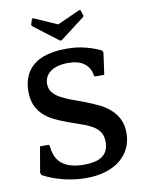

<svg xmlns="http://www.w3.org/2000/svg" viewBox="-94 -915 747 992"><g transform="rotate(-10 280.0 -419.5)"><path d="M162 -503Q162 -477 176 -459Q190 -441 214 -427.5Q238 -414 270 -402Q302 -390 338 -377Q374 -363 407 -347.5Q440 -332 465.5 -309.5Q491 -287 506.5 -256.5Q522 -226 522 -183Q522 -139 505 -103.5Q488 -68 456.5 -42.5Q425 -17 379.5 -3Q334 11 278 11Q218 11 158 -4Q98 -19 51 -45L47 -58L70 -192H115L120 -186Q126 -117 166.5 -88Q207 -59 277 -59Q346 -59 377 -83.5Q408 -108 408 -156Q408 -187 395 -207Q382 -227 358.5 -241Q335 -255 302 -266Q269 -277 229 -292Q193 -305 162 -320.5Q131 -336 108.5 -357.5Q86 -379 73 -409Q60 -439 60 -481Q60 -569 117.5 -617Q175 -665 293 -665Q347 -665 394 -652.5Q441 -640 473 -623L477 -612L461 -498H413L408 -503Q402 -545 372 -568Q342 -591 288 -591Q228 -591 195 -567Q162 -543 162 -503ZM267 -712 137 -811 134 -818 143 -847 150 -850 272 -796 392 -850 399 -847 408 -818 405 -811 275 -712Z"/></g></svg>

Font: QuattrocentoBold
Style: Bold
Weight: 700
Designer: Pablo Impallari
Foundry: Pablo Impallari, Igino Marini, Branda Gallo
Version: Version 2.000